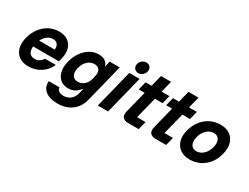

<svg xmlns="http://www.w3.org/2000/svg" viewBox="-76 -1337 2829 2183"><g transform="rotate(30 1339.0 -245.5)"><path d="M223.3 10Q148.3 10 100 -24.2Q51.7 -58.3 35 -119.2Q18.3 -180 38.3 -259.2Q57.5 -334.2 100.4 -390.8Q143.3 -447.5 202.9 -478.8Q262.5 -510 331.7 -510Q403.3 -510 449.2 -477.5Q495 -445 510.8 -387.5Q526.7 -330 506.7 -253.3L496.7 -214.2H158.3Q152.5 -159.2 174.6 -129.6Q196.7 -100 241.7 -100Q275 -100 302.1 -116.2Q329.2 -132.5 345 -160.8H486.7Q452.5 -81.7 381.2 -35.8Q310 10 223.3 10ZM184.2 -305.8H388.3Q393.3 -351.7 373.3 -376.2Q353.3 -400.8 313.3 -400.8Q273.3 -400.8 239.6 -376.2Q205.8 -351.7 184.2 -305.8Z M719.2 210Q615.8 210 558.8 163.3Q501.7 116.7 510 38.3H650.8Q651.7 67.5 674.2 83.8Q696.7 100 735 100Q788.3 100 826.7 69.2Q865 38.3 877.5 -15L894.2 -81.7H890.8Q858.3 -40 822.1 -20Q785.8 0 740 0Q676.7 0 635.8 -33.8Q595 -67.5 581.7 -126.7Q568.3 -185.8 587.5 -262.5Q606.7 -336.7 645.8 -392.1Q685 -447.5 737.9 -478.8Q790.8 -510 850.8 -510Q901.7 -510 935 -488.8Q968.3 -467.5 977.5 -428.3H980.8L999.2 -500H1130L1006.7 -5.8Q980.8 97.5 905.8 153.8Q830.8 210 719.2 210ZM797.5 -120Q845 -120 880.8 -152.1Q916.7 -184.2 929.2 -238.3L937.5 -273.3Q950.8 -327.5 931.3 -358.8Q911.7 -390 865 -390Q814.2 -390 775 -353.8Q735.8 -317.5 720 -255Q705 -193.3 725.8 -156.7Q746.7 -120 797.5 -120Z M1130.8 0 1255.8 -500H1390.8L1265.8 0ZM1344.2 -549.2Q1310 -549.2 1291.2 -573.8Q1272.5 -598.3 1280.8 -632.5Q1287.5 -661.7 1312.1 -681.2Q1336.7 -700.8 1365 -700.8Q1400 -700.8 1418.8 -676.2Q1437.5 -651.7 1428.3 -616.7Q1421.7 -588.3 1397.1 -568.8Q1372.5 -549.2 1344.2 -549.2Z M1531.7 0Q1479.2 0 1457.1 -27.1Q1435 -54.2 1449.2 -110L1520 -391.7H1442.5L1469.2 -500H1548.3L1585.8 -650H1717.5L1680 -500H1782.5L1755.8 -391.7H1655L1583.3 -108.3H1695L1667.5 0Z M1891.7 0Q1839.2 0 1817.1 -27.1Q1795 -54.2 1809.2 -110L1880 -391.7H1802.5L1829.2 -500H1908.3L1945.8 -650H2077.5L2040 -500H2142.5L2115.8 -391.7H2015L1943.3 -108.3H2055L2027.5 0Z M2338.3 10Q2264.2 10 2214.6 -25Q2165 -60 2147.5 -120.4Q2130 -180.8 2149.2 -257.5Q2169.2 -335 2212.5 -391.7Q2255.8 -448.3 2317.5 -479.2Q2379.2 -510 2451.7 -510Q2526.7 -510 2575.4 -475.8Q2624.2 -441.7 2642.1 -381.2Q2660 -320.8 2640.8 -242.5Q2622.5 -165 2579.2 -108.3Q2535.8 -51.7 2474.2 -20.8Q2412.5 10 2338.3 10ZM2360 -110Q2410.8 -110 2451.2 -148.8Q2491.7 -187.5 2507.5 -250Q2523.3 -313.3 2502.1 -351.7Q2480.8 -390 2430 -390Q2379.2 -390 2338.8 -351.2Q2298.3 -312.5 2282.5 -250Q2267.5 -186.7 2288.3 -148.3Q2309.2 -110 2360 -110Z"/></g></svg>

Font: Funnel Sans
Style: Bold Italic
Weight: 700
Italic angle: -14.036°
Designer: NORD ID, Kristian Moeller
Foundry: Dicotype
Version: Version 1.000